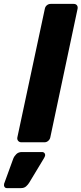

<svg xmlns="http://www.w3.org/2000/svg" viewBox="-88 -730 418 985"><path d="M22 0Q11 0 5 -7.5Q-1 -15 1 -25L142 -685Q144 -696 152.5 -703Q161 -710 172 -710H290Q301 -710 306.5 -703Q312 -696 310 -685L170 -25Q168 -15 159.5 -7.5Q151 0 140 0ZM-53 235Q-61 235 -65 228.5Q-69 222 -67 213L-20 84Q-15 71 -4 60.5Q7 50 24 50H128Q136 50 140.5 56Q145 62 143 70Q142 72 141 75Q140 78 138 81L62 207Q56 217 46 226Q36 235 20 235Z"/></svg>

Font: Rubik
Style: Bold Italic
Weight: 700
Italic angle: -12°
Designer: Hubert and Fischer
Foundry: Hubert and Fischer
Version: Version 2.300;gftools[0.9.30]